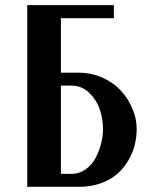

<svg xmlns="http://www.w3.org/2000/svg" viewBox="-20 -720 585 740"><path d="M506.8 -223.1Q506.8 -191.9 499.3 -161.4Q491.7 -130.9 474.4 -101.3Q457 -71.8 431.9 -49.6Q406.7 -27.3 368.9 -13.7Q331.1 0 285.2 0H85V-700.2H418.9V-649.9H214.8V-439.9H283.2Q332.5 -439.9 375.5 -420.4Q418.5 -400.9 446.8 -369.6Q475.1 -338.4 491 -300Q506.8 -261.7 506.8 -223.1ZM214.8 -390.1V-49.8H254.9Q285.2 -49.8 309.6 -66.9Q334 -84 348.1 -110.6Q362.3 -137.2 369.6 -166.3Q377 -195.3 377 -223.1Q377 -260.7 364.7 -297.6Q352.5 -334.5 323.7 -362.3Q294.9 -390.1 254.9 -390.1Z"/></svg>

Font: Pfennig
Style: Bold
Weight: 700
Version: Version 20120410 ; ttfautohint (v0.8)